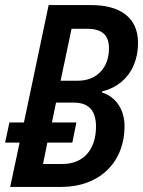

<svg xmlns="http://www.w3.org/2000/svg" viewBox="-26 -734 562 754"><path d="M14 0H216C361 0 463 -93 463 -239C463 -304 429 -354 374 -371L375 -375C467 -398 516 -472 516 -566C516 -670 439 -714 333 -714H165L68 -253H11L-6 -174H51ZM212 -417 255 -621H316C376 -621 402 -595 402 -544C402 -468 354 -417 280 -417ZM143 -90 160 -174H258L274 -253H178L194 -331H264C324 -331 351 -298 351 -237C351 -150 305 -90 219 -90Z"/></svg>

Font: Noto Sans Display SemiCondensed Medium
Style: Italic
Weight: 500
Width: 4
Italic angle: -12°
Designer: Monotype Design Team
Foundry: Monotype Imaging Inc.
Version: Version 1.900